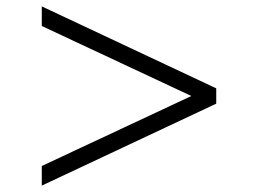

<svg xmlns="http://www.w3.org/2000/svg" viewBox="-20 -717 793 602"><path d="M111 -135 658 -392V-440L111 -697V-635.5L580 -416L111 -196.5Z"/></svg>

Font: Spartan
Style: Regular
Weight: 400
Designer: Matt Bailey, Mirko Velimirovic
Foundry: Matt Bailey
Version: Version 1.003; ttfautohint (v1.8.3)